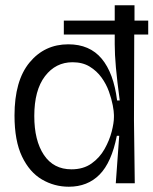

<svg xmlns="http://www.w3.org/2000/svg" viewBox="-20 -695 582 728"><path d="M241 13Q186 13 139 -14.5Q92 -42 63.5 -101.5Q35 -161 35 -257Q35 -389 92 -458Q149 -527 239 -527Q320 -527 365.5 -472.5Q411 -418 424 -314H434Q424 -389 419.5 -439Q415 -489 415 -527V-564H222V-617H415V-675H490V-617H542V-564H489L488 -238L491 0H419L432 -180H423Q403 -79 357.5 -33Q312 13 241 13ZM251 -53Q296 -53 327 -75Q358 -97 376.5 -130Q395 -163 403.5 -196Q412 -229 412 -251V-259Q412 -272 407.5 -296Q403 -320 393 -348Q383 -376 365 -401Q347 -426 320 -442.5Q293 -459 255 -459Q191 -459 150.5 -406Q110 -353 110 -255Q110 -162 146.5 -107.5Q183 -53 251 -53Z"/></svg>

Font: Bricolage Grotesque 48pt Light
Style: Regular
Weight: 300
Designer: Mathieu Triay
Foundry: Atelier Triay
Version: Version 1.000; ttfautohint (v1.8.4.7-5d5b);gftools[0.9.32]